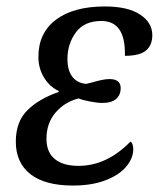

<svg xmlns="http://www.w3.org/2000/svg" viewBox="-20 -565 492 595"><path d="M29 -126Q29 -188 65 -223.5Q101 -259 162 -280V-283Q134 -296 116.5 -324.5Q99 -353 99 -389Q99 -463 153.5 -504Q208 -545 305 -545Q376 -545 414 -520Q452 -495 452 -456Q452 -425 432.5 -408.5Q413 -392 367 -392Q370 -500 294 -500Q241 -500 215 -464.5Q189 -429 189 -382Q189 -348 203.5 -328Q218 -308 247 -305L267 -310Q301 -320 319 -320Q354 -320 354 -292Q354 -271 340 -258.5Q326 -246 297 -246Q282 -246 258.5 -250.5Q235 -255 224 -260Q180 -249 152 -216Q124 -183 124 -135Q124 -93 150 -72Q176 -51 223 -51Q311 -51 384 -126Q388 -125 390.5 -118Q393 -111 393 -103Q393 -75 371.5 -49Q350 -23 307.5 -6.5Q265 10 206 10Q119 10 74 -25.5Q29 -61 29 -126Z"/></svg>

Font: Noto Serif Narrow
Style: Italic
Weight: 400
Width: 4
Italic angle: -12°
Designer: Monotype Design Team
Foundry: Monotype Imaging Inc.
Version: Version 1.001